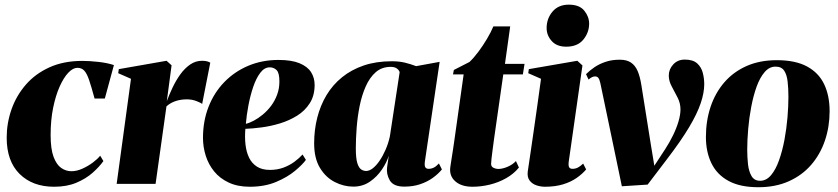

<svg xmlns="http://www.w3.org/2000/svg" viewBox="-20 -770 3508 804"><path d="M206.5 12Q116.5 12 62.2 -41.5Q8 -95 8 -193.5Q8 -254 28 -311.5Q48 -369 87.8 -415Q127.5 -461 187 -488Q246.5 -515 325 -515Q354.5 -515 392.2 -510.8Q430 -506.5 457 -497.5L419 -357.5H376Q362.5 -407.5 353 -435.2Q343.5 -463 332.5 -474.5Q321.5 -486 304 -486Q285.5 -486 266 -465.5Q246.5 -445 229.8 -407.5Q213 -370 202.5 -318.5Q192 -267 192 -204.5Q192 -146.5 204.2 -113.5Q216.5 -80.5 236.2 -66.8Q256 -53 279 -53Q301.5 -53 325.2 -63.8Q349 -74.5 369 -89.5Q389 -104.5 399.5 -118L413 -95.5Q395.5 -71 367.5 -46.2Q339.5 -21.5 299.8 -4.8Q260 12 206.5 12Z M468.5 0 528.5 -440 475 -463.5 477.5 -480.5 677.5 -515.5 698.5 -496.5 686.5 -406 678.5 -346.5Q689 -374.5 703 -404Q717 -433.5 735.2 -458.8Q753.5 -484 776.2 -499.8Q799 -515.5 826 -515.5Q840 -515.5 848.5 -512.8Q857 -510 860.5 -507.5L826.5 -334.5Q823.5 -338.5 804 -346.2Q784.5 -354 762.5 -354Q749 -354 736.8 -352Q724.5 -350 713.8 -346.2Q703 -342.5 693.8 -337Q684.5 -331.5 677 -324.5L631.5 0Z M1261 -100.5Q1247 -81 1215.2 -54.5Q1183.5 -28 1135.8 -8Q1088 12 1026 12Q975 12 937.8 -5.5Q900.5 -23 876.8 -52.2Q853 -81.5 841.5 -118Q830 -154.5 830 -192.5Q830 -263.5 853.5 -323.2Q877 -383 919.8 -426.8Q962.5 -470.5 1020.2 -494.8Q1078 -519 1146 -519Q1201 -519 1234.2 -505.2Q1267.5 -491.5 1282.5 -468Q1297.5 -444.5 1297.5 -414.5Q1297.5 -369.5 1277.2 -337.8Q1257 -306 1224 -285.5Q1191 -265 1152.2 -253.2Q1113.5 -241.5 1075.2 -236.5Q1037 -231.5 1007.5 -230.5Q1004.5 -196 1008 -164.8Q1011.5 -133.5 1023 -109.8Q1034.5 -86 1056 -72.2Q1077.5 -58.5 1110.5 -58.5Q1141 -58.5 1166.8 -68Q1192.5 -77.5 1212.8 -92.5Q1233 -107.5 1247 -123ZM1109.5 -488Q1087 -488 1069.8 -465Q1052.5 -442 1040.2 -405.8Q1028 -369.5 1020.2 -328.5Q1012.5 -287.5 1009.5 -251.5Q1024.5 -255 1043 -264.8Q1061.5 -274.5 1080.2 -290Q1099 -305.5 1114.8 -326.2Q1130.5 -347 1140.2 -372.8Q1150 -398.5 1150 -429Q1150 -464.5 1138.5 -476.2Q1127 -488 1109.5 -488Z M1759 -92.5Q1757 -74.5 1761.5 -68.8Q1766 -63 1774.5 -63Q1786 -63 1796.2 -68Q1806.5 -73 1818 -85.5L1830.5 -60.5Q1815 -41.5 1792 -25Q1769 -8.5 1739.2 1.5Q1709.5 11.5 1673 11.5Q1627.5 11.5 1612.2 -14.8Q1597 -41 1601 -70L1608 -118Q1599.5 -90 1579.2 -60Q1559 -30 1528.8 -9.2Q1498.5 11.5 1459.5 11.5Q1419.5 11.5 1381.8 -7.8Q1344 -27 1319.8 -67Q1295.5 -107 1295.5 -170Q1295.5 -226 1308.5 -277.2Q1321.5 -328.5 1347.2 -371.5Q1373 -414.5 1412 -446.2Q1451 -478 1503.2 -495.8Q1555.5 -513.5 1620.5 -513.5Q1652 -513.5 1676.2 -507.5Q1700.5 -501.5 1722.5 -493L1821 -511ZM1653.5 -467.5Q1652 -475 1642.8 -482.5Q1633.5 -490 1616 -490Q1579 -490 1553.5 -467.8Q1528 -445.5 1511.5 -408.2Q1495 -371 1486 -326Q1477 -281 1473.5 -234.8Q1470 -188.5 1470 -149Q1470 -107.5 1476.2 -87.2Q1482.5 -67 1492.5 -60.5Q1502.5 -54 1513 -54Q1526.5 -54 1541 -65.2Q1555.5 -76.5 1569.2 -96.5Q1583 -116.5 1594.5 -142.8Q1606 -169 1612.5 -198.5Z M2049 -189.5Q2045.5 -164.5 2042.8 -142.8Q2040 -121 2038.2 -105.8Q2036.5 -90.5 2036.5 -83.5Q2036.5 -72.5 2046.2 -67.5Q2056 -62.5 2066 -62.5Q2084 -62.5 2105.2 -71.5Q2126.5 -80.5 2140.5 -95.5L2153 -68.5Q2131.5 -42 2099.8 -24Q2068 -6 2031.5 3Q1995 12 1958.5 12Q1912.5 12 1886.8 -10.5Q1861 -33 1865.5 -69Q1866 -73.5 1867.5 -82.8Q1869 -92 1871.2 -106.8Q1873.5 -121.5 1876.8 -142.5Q1880 -163.5 1884 -192L1921.5 -458.5H1877L1880.5 -477L1946 -510.5Q1964 -527.5 1983.2 -553.2Q2002.5 -579 2019.2 -607.2Q2036 -635.5 2046 -659.5H2116.5L2094.5 -502.5H2176.5L2169.5 -458.5H2087.5Z M2262 12Q2244 12 2226.2 6Q2208.5 0 2197.8 -14Q2187 -28 2190 -52Q2190.5 -56 2194 -79Q2197.5 -102 2203 -140Q2208.5 -178 2215.5 -226.2Q2222.5 -274.5 2230.2 -329.2Q2238 -384 2245.5 -440L2192 -463.5L2194.5 -480.5L2397.5 -515.5L2419 -496L2361.5 -92.5Q2359.5 -74.5 2363.8 -68.8Q2368 -63 2377 -63Q2389 -63 2399.2 -68Q2409.5 -73 2422 -85L2434.5 -60.5Q2418.5 -41.5 2394.5 -24.8Q2370.5 -8 2337.5 2Q2304.5 12 2262 12ZM2351 -574.5Q2311.5 -574.5 2290.2 -598.2Q2269 -622 2269 -652.5Q2269 -692 2293.5 -721.2Q2318 -750.5 2362 -750.5Q2406.5 -750.5 2426.8 -725.2Q2447 -700 2447 -671Q2447 -634 2422.8 -604.2Q2398.5 -574.5 2351 -574.5Z M2494 -421.5Q2490.5 -437.5 2485.5 -443.8Q2480.5 -450 2472 -450Q2465.5 -450 2459.2 -447Q2453 -444 2444.5 -437L2434 -459.5Q2449.5 -475 2469.8 -488.8Q2490 -502.5 2516.2 -511.2Q2542.5 -520 2575.5 -520Q2604.5 -520 2622.2 -508Q2640 -496 2650 -472.8Q2660 -449.5 2665.5 -415L2705 -167L2721 -70L2688 -27L2765.5 -145.5Q2784 -174 2798.5 -203.8Q2813 -233.5 2821.2 -261.5Q2829.5 -289.5 2829.5 -312Q2829.5 -338 2817.2 -361.8Q2805 -385.5 2792.8 -408.2Q2780.5 -431 2780.5 -453.5Q2780.5 -480 2799.2 -500.2Q2818 -520.5 2847.5 -520.5Q2882 -520.5 2899.5 -504.5Q2917 -488.5 2923 -464.8Q2929 -441 2929 -417.5Q2929 -381.5 2914.2 -337.8Q2899.5 -294 2865.5 -237Q2831.5 -180 2773 -103.5L2692 3L2584 10L2552.5 -141.5Z M3233 -518Q3311 -518 3359.8 -491.5Q3408.5 -465 3431.2 -417.2Q3454 -369.5 3454 -304.5Q3454 -239.5 3434.5 -181.8Q3415 -124 3377 -80Q3339 -36 3283.2 -11Q3227.5 14 3155.5 14Q3078.5 14 3030 -12.8Q2981.5 -39.5 2958.8 -87Q2936 -134.5 2936 -196Q2936 -264 2955.5 -322.5Q2975 -381 3013 -425Q3051 -469 3106.2 -493.5Q3161.5 -518 3233 -518ZM3227.5 -491Q3201.5 -491 3181.8 -468Q3162 -445 3148.2 -406.8Q3134.5 -368.5 3125.8 -322.5Q3117 -276.5 3113 -229.5Q3109 -182.5 3109 -143Q3109 -112.5 3112.2 -82.5Q3115.5 -52.5 3127 -32.8Q3138.5 -13 3163 -13Q3189 -13 3208.8 -36.5Q3228.5 -60 3242.2 -98.8Q3256 -137.5 3264.8 -184Q3273.5 -230.5 3277.5 -277.5Q3281.5 -324.5 3281.5 -364Q3281.5 -399.5 3278.2 -428.2Q3275 -457 3263.8 -474Q3252.5 -491 3227.5 -491Z"/></svg>

Font: Merriweather 144pt Black
Style: Italic
Weight: 900
Italic angle: -7.8°
Version: Version 2.101